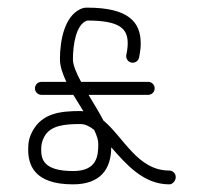

<svg xmlns="http://www.w3.org/2000/svg" viewBox="-20 -482 572 502"><path d="M313.9 -368.9C313.9 -356 311.5 -344.4 310.3 -338.5C308.4 -329.3 314.2 -320.3 323.4 -318.4C332.6 -316.4 341.7 -322.3 343.6 -331.5C347.7 -352.2 347.9 -360.8 347.9 -368.9C347.9 -423.7 316.5 -462 208.4 -462C201.4 -462 196.9 -461.4 189.7 -458C149.8 -439 136.7 -379.3 136.7 -327.1C136.7 -308.7 143.8 -288.6 153.5 -268H88.4C79 -268 71.4 -260.4 71.4 -251C71.4 -241.6 79 -234 88.4 -234H171.7L198.1 -191.1C195.5 -191.4 192.9 -191.7 190.2 -191.7C136.7 -191.7 90.5 -185.5 65.4 -139.8C55.7 -122.1 53.7 -108.1 53.7 -91.2C53.7 -51.9 68.3 0 170.8 0C243.5 0 270.8 -41.1 270.8 -96.9C309.3 -53.3 354.5 0 422.5 0C431.8 0 439.5 -9.7 439.5 -19.1C439.5 -28.5 431.8 -36.1 422.5 -36.1C339.6 -36.1 303.7 -122.8 250.5 -166.8C239.3 -188.3 224.9 -211.5 211.5 -234H367.4C376.8 -234 384.4 -241.6 384.4 -251C384.4 -260.4 376.8 -268 367.4 -268H192C179.8 -290.7 170.7 -311.3 170.7 -327.1C170.7 -368.1 179.6 -415.1 204.4 -426.9C207.1 -428.2 208.4 -428.3 208.4 -428.3C294.1 -428.3 313.9 -406.4 313.9 -368.9ZM226.2 -142.4C232.8 -128.5 237 -116.1 237 -105.8C237 -74.5 233.8 -34.8 171.3 -34.8C92.7 -34.8 87.7 -66.6 87.7 -91.2C87.7 -102.9 89.3 -112.7 96 -124.9C112.1 -154.4 149.6 -157.7 190.2 -157.7C202.6 -157.7 214.4 -151.6 226.2 -142.4Z"/></svg>

Font: LetsTrace
Style: basic
Weight: 500
Version: Version 002.000